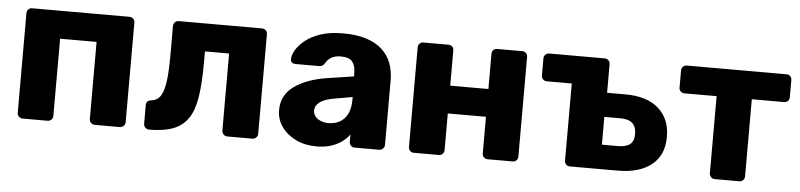

<svg xmlns="http://www.w3.org/2000/svg" viewBox="-38 -711 3756 902"><g transform="rotate(5 1840.0 -260.0)"><path d="M84 0Q73 0 66 -7.5Q59 -15 59 -25V-495Q59 -506 66 -513Q73 -520 84 -520H542Q553 -520 560.5 -513Q568 -506 568 -495V-25Q568 -15 560.5 -7.5Q553 0 542 0H424Q414 0 406.5 -7.5Q399 -15 399 -25V-389H227V-25Q227 -15 220 -7.5Q213 0 202 0Z M681 0Q670 0 662.5 -7.5Q655 -15 655 -26V-113Q655 -135 679 -138Q708 -141 723 -165Q738 -189 744 -236Q750 -283 750 -354V-495Q750 -506 757.5 -513Q765 -520 775 -520H1167Q1178 -520 1185.5 -513Q1193 -506 1193 -495V-25Q1193 -15 1185.5 -7.5Q1178 0 1167 0H1049Q1039 0 1031.5 -7.5Q1024 -15 1024 -25V-389H910V-336Q910 -240 900 -175Q890 -110 864 -72Q838 -34 793.5 -17Q749 0 681 0Z M1470 10Q1416 10 1373.5 -10.5Q1331 -31 1306 -66Q1281 -101 1281 -145Q1281 -216 1339 -257.5Q1397 -299 1493 -314L1618 -333V-347Q1618 -383 1603 -402Q1588 -421 1548 -421Q1520 -421 1502.5 -410Q1485 -399 1475 -380Q1466 -367 1450 -367H1338Q1327 -367 1321 -373.5Q1315 -380 1316 -389Q1316 -407 1329.5 -430.5Q1343 -454 1371 -477Q1399 -500 1443 -515Q1487 -530 1550 -530Q1614 -530 1660 -515Q1706 -500 1735 -473Q1764 -446 1777.5 -409.5Q1791 -373 1791 -329V-25Q1791 -15 1783.5 -7.5Q1776 0 1766 0H1650Q1639 0 1632 -7.5Q1625 -15 1625 -25V-60Q1612 -41 1590 -25Q1568 -9 1538.5 0.5Q1509 10 1470 10ZM1517 -104Q1546 -104 1569.5 -116.5Q1593 -129 1606.5 -155.5Q1620 -182 1620 -222V-236L1535 -221Q1488 -213 1466.5 -196.5Q1445 -180 1445 -158Q1445 -141 1455 -129Q1465 -117 1481.5 -110.5Q1498 -104 1517 -104Z M1929 0Q1918 0 1911 -7.5Q1904 -15 1904 -25V-495Q1904 -506 1911 -513Q1918 -520 1929 -520H2047Q2058 -520 2065 -513Q2072 -506 2072 -495V-329H2252V-495Q2252 -506 2259 -513Q2266 -520 2277 -520H2395Q2406 -520 2413 -513Q2420 -506 2420 -495V-25Q2420 -15 2413 -7.5Q2406 0 2395 0H2277Q2266 0 2259 -7.5Q2252 -15 2252 -25V-198H2072V-25Q2072 -15 2065 -7.5Q2058 0 2047 0Z M2665 0Q2654 0 2647 -7.5Q2640 -15 2640 -25V-389H2522Q2512 -389 2504.5 -396Q2497 -403 2497 -414V-495Q2497 -506 2504.5 -513Q2512 -520 2522 -520H2784Q2794 -520 2801.5 -513Q2809 -506 2809 -495V-360H2896Q2997 -360 3052 -311.5Q3107 -263 3107 -178Q3107 -91 3049.5 -45.5Q2992 0 2891 0ZM2806 -115H2881Q2920 -115 2938.5 -130Q2957 -145 2957 -178Q2957 -212 2939 -229Q2921 -246 2881 -246H2806Z M3348 0Q3338 0 3330.5 -7.5Q3323 -15 3323 -25V-389H3171Q3161 -389 3153.5 -396Q3146 -403 3146 -414V-495Q3146 -506 3153.5 -513Q3161 -520 3171 -520H3641Q3652 -520 3659 -513Q3666 -506 3666 -495V-414Q3666 -403 3659 -396Q3652 -389 3641 -389H3489V-25Q3489 -15 3482 -7.5Q3475 0 3464 0Z"/></g></svg>

Font: Rubik
Style: Bold
Weight: 700
Designer: Hubert and Fischer
Foundry: Hubert and Fischer
Version: Version 2.300;gftools[0.9.30]